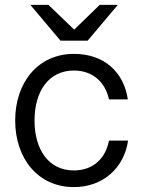

<svg xmlns="http://www.w3.org/2000/svg" viewBox="-20 -752 575 784"><path d="M282 12C400 12 487 -66 503 -178H425C411 -104 359 -56 282 -56C177 -56 121 -143 121 -260C121 -377 177 -464 282 -464C358 -464 410 -417 425 -346H502C486 -456 407 -532 282 -532C135 -532 42 -415 42 -260C42 -105 135 12 282 12ZM104 -732 227 -586H338L461 -732H387L283 -631L178 -732Z"/></svg>

Font: Aspekta 350
Style: Regular
Weight: 350
Designer: Ivo Dolenc
Version: Version 2.000